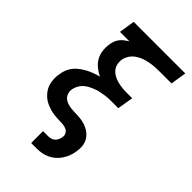

<svg xmlns="http://www.w3.org/2000/svg" viewBox="-276 -836 1153 1153"><g transform="rotate(45 300.0 -260.0)"><path d="M225 215V114H270Q281 114 292.5 110.5Q304 107 313 98.5Q322 90 326.5 79Q331 68 333 57Q336 43 330 30Q324 17 312 10.5Q300 4 285.5 2Q271 0 256.5 0Q242 0 227.5 -1Q213 -2 199 -4Q185 -6 171.5 -10Q158 -14 145.5 -19Q133 -24 121 -31Q109 -38 99 -47Q89 -56 80.5 -66.5Q72 -77 65.5 -89Q59 -101 55.5 -114.5Q52 -128 50.5 -142Q49 -156 49.5 -170.5Q50 -185 53 -199Q56 -220 64 -239.5Q72 -259 86 -276Q100 -293 118 -306Q136 -319 155 -329Q174 -339 194.5 -346.5Q215 -354 235 -359Q210 -371 189 -388Q168 -405 154.5 -428.5Q141 -452 137.5 -480.5Q134 -509 139 -539Q141 -553 146.5 -567.5Q152 -582 162 -594.5Q172 -607 184.5 -616.5Q197 -626 210 -634H130L146 -735H584L568 -634H466Q446 -634 425 -632.5Q404 -631 383 -627Q362 -623 341.5 -615.5Q321 -608 302.5 -595Q284 -582 272 -563.5Q260 -545 256 -524Q253 -503 257.5 -483.5Q262 -464 274.5 -450Q287 -436 304 -427Q321 -418 340 -413Q359 -408 379.5 -406Q400 -404 420 -404H464L447 -303H403Q386 -303 369 -302.5Q352 -302 335 -299.5Q318 -297 300.5 -293.5Q283 -290 266.5 -283.5Q250 -277 233.5 -268.5Q217 -260 203.5 -247.5Q190 -235 181.5 -218.5Q173 -202 170 -185Q167 -166 173.5 -149Q180 -132 194 -121.5Q208 -111 226 -106.5Q244 -102 263 -101Q282 -100 301 -99.5Q320 -99 338.5 -96Q357 -93 374 -86.5Q391 -80 405.5 -70.5Q420 -61 431.5 -47Q443 -33 449 -16.5Q455 0 455.5 19Q456 38 453 57Q450 78 442.5 99Q435 120 422.5 139Q410 158 392.5 173.5Q375 189 354.5 198.5Q334 208 312.5 211.5Q291 215 270 215Z"/></g></svg>

Font: Iosevka SS04 Extended Oblique
Style: Bold
Weight: 700
Width: 7
Italic angle: -9°
Monospace: yes
Designer: Belleve Invis
Foundry: Belleve Invis
Version: Version 19.0.0; ttfautohint (v1.8.4)